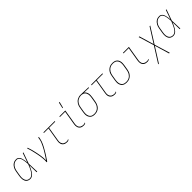

<svg xmlns="http://www.w3.org/2000/svg" viewBox="365 -2400 4270 4270"><g transform="rotate(-45 2500.0 -264.5)"><path d="M167 8Q141 8 116.5 0.5Q92 -7 74 -23Q56 -39 46 -62Q36 -85 32 -110Q28 -135 29.5 -161Q31 -187 35 -213L55 -333Q59 -357 66 -381Q73 -405 85 -427.5Q97 -450 114.5 -469.5Q132 -489 154 -503Q176 -517 200.5 -522.5Q225 -528 249 -528Q274 -528 295 -516Q316 -504 329.5 -485Q343 -466 350 -443.5Q357 -421 362 -397Q367 -373 370.5 -349Q374 -325 375 -300Q395 -355 414 -410Q433 -465 452 -520H472Q448 -455 425.5 -390Q403 -325 379 -260Q382 -195 383.5 -130Q385 -65 388 0H368Q367 -55 366 -110.5Q365 -166 363 -222Q354 -197 343 -173Q332 -149 320 -125.5Q308 -102 293.5 -79Q279 -56 260.5 -36.5Q242 -17 217 -4.5Q192 8 167 8ZM167 -10Q187 -10 207 -19Q227 -28 243 -42.5Q259 -57 271.5 -74.5Q284 -92 294.5 -110.5Q305 -129 314 -148Q323 -167 331.5 -186Q340 -205 347.5 -224.5Q355 -244 362 -263Q361 -282 360 -301Q359 -320 356.5 -339Q354 -358 351 -376.5Q348 -395 343.5 -413Q339 -431 332 -448Q325 -465 313.5 -479Q302 -493 285.5 -501.5Q269 -510 249 -510Q227 -510 204.5 -504.5Q182 -499 162.5 -486Q143 -473 127.5 -455Q112 -437 101 -416.5Q90 -396 84 -374Q78 -352 74 -330L54 -210Q51 -187 49 -163.5Q47 -140 50.5 -118Q54 -96 62.5 -75.5Q71 -55 86 -39.5Q101 -24 122.5 -17Q144 -10 167 -10Z M681 0Q687 -35 685.5 -69Q684 -103 680.5 -136Q677 -169 672 -202Q667 -235 660 -267.5Q653 -300 646 -332.5Q639 -365 631 -397Q623 -429 613.5 -460Q604 -491 593 -522L611 -528Q625 -490 636.5 -450.5Q648 -411 657.5 -370.5Q667 -330 675.5 -289.5Q684 -249 690.5 -207.5Q697 -166 701 -124Q705 -82 704 -39Q728 -73 750 -107.5Q772 -142 794 -176.5Q816 -211 836 -246.5Q856 -282 874 -318.5Q892 -355 907.5 -392.5Q923 -430 929 -468L938 -520H958L949 -468Q944 -437 932.5 -406Q921 -375 907.5 -345Q894 -315 878 -285.5Q862 -256 845 -227Q828 -198 811 -169Q794 -140 775.5 -112Q757 -84 738 -56Q719 -28 701 0Z M1327 8Q1304 8 1282 4Q1260 0 1241 -11Q1222 -22 1209 -39Q1196 -56 1189.5 -77Q1183 -98 1183 -120.5Q1183 -143 1187 -166L1243 -502H1099L1102 -520H1458L1455 -502H1262L1206 -164Q1202 -143 1202.5 -123Q1203 -103 1209 -84.5Q1215 -66 1226.5 -51Q1238 -36 1254.5 -26.5Q1271 -17 1290 -13.5Q1309 -10 1330 -10Q1343 -10 1356.5 -14Q1370 -18 1382 -26L1379 -8Q1367 0 1353.5 4Q1340 8 1327 8Z M1851 8Q1828 8 1806 4Q1784 0 1765.5 -11Q1747 -22 1734 -39Q1721 -56 1714.5 -77Q1708 -98 1707.5 -120.5Q1707 -143 1711 -166L1767 -502H1603V-520H1790L1731 -164Q1727 -143 1727.5 -123Q1728 -103 1733.5 -84.5Q1739 -66 1751 -51Q1763 -36 1779.5 -26.5Q1796 -17 1815 -13.5Q1834 -10 1854 -10Q1867 -10 1881 -14Q1895 -18 1906 -26L1903 -8Q1892 0 1878 4Q1864 8 1851 8ZM1781 -600 1813 -744H1835L1798 -600Z M2192 8Q2164 8 2138.5 1.5Q2113 -5 2093 -20.5Q2073 -36 2060 -58Q2047 -80 2041.5 -105.5Q2036 -131 2037.5 -158.5Q2039 -186 2043 -213L2063 -333Q2067 -358 2074.5 -382Q2082 -406 2095.5 -428.5Q2109 -451 2128 -470Q2147 -489 2170 -501.5Q2193 -514 2217.5 -521Q2242 -528 2266 -528H2281L2521 -520L2518 -502L2365 -507Q2387 -493 2402 -470Q2417 -447 2423 -420Q2429 -393 2428 -364.5Q2427 -336 2423 -307L2403 -187Q2399 -162 2390.5 -137Q2382 -112 2369 -89Q2356 -66 2336 -46.5Q2316 -27 2292 -14.5Q2268 -2 2242.5 3Q2217 8 2192 8ZM2192 -10Q2215 -10 2238.5 -15Q2262 -20 2283.5 -31.5Q2305 -43 2323 -61Q2341 -79 2353.5 -100Q2366 -121 2372.5 -144Q2379 -167 2383 -190L2403 -310Q2407 -333 2408 -356Q2409 -379 2406 -400.5Q2403 -422 2394 -442Q2385 -462 2370 -477Q2355 -492 2335 -500Q2315 -508 2292 -510H2266Q2244 -510 2221.5 -503.5Q2199 -497 2178 -485Q2157 -473 2140 -455.5Q2123 -438 2111 -417.5Q2099 -397 2092.5 -375Q2086 -353 2082 -330L2062 -210Q2059 -186 2057.5 -161.5Q2056 -137 2060.5 -114Q2065 -91 2075.5 -71Q2086 -51 2103.5 -36.5Q2121 -22 2144 -16Q2167 -10 2192 -10Z M2827 8Q2804 8 2782 4Q2760 0 2741 -11Q2722 -22 2709 -39Q2696 -56 2689.5 -77Q2683 -98 2683 -120.5Q2683 -143 2687 -166L2743 -502H2599L2602 -520H2958L2955 -502H2762L2706 -164Q2702 -143 2702.5 -123Q2703 -103 2709 -84.5Q2715 -66 2726.5 -51Q2738 -36 2754.5 -26.5Q2771 -17 2790 -13.5Q2809 -10 2830 -10Q2843 -10 2856.5 -14Q2870 -18 2882 -26L2879 -8Q2867 0 2853.5 4Q2840 8 2827 8Z M3195 8Q3168 8 3142 1.5Q3116 -5 3095.5 -20Q3075 -35 3061.5 -57Q3048 -79 3042 -105Q3036 -131 3037.5 -158.5Q3039 -186 3043 -213L3063 -333Q3067 -359 3075 -384Q3083 -409 3097.5 -432Q3112 -455 3132 -474Q3152 -493 3176 -505.5Q3200 -518 3226 -523Q3252 -528 3278 -528Q3305 -528 3331.5 -521.5Q3358 -515 3378.5 -500Q3399 -485 3412.5 -463Q3426 -441 3431.5 -415Q3437 -389 3436 -361.5Q3435 -334 3431 -307L3411 -187Q3406 -161 3398 -136Q3390 -111 3375.5 -88Q3361 -65 3341 -46Q3321 -27 3297 -14.5Q3273 -2 3247 3Q3221 8 3195 8ZM3196 -10Q3219 -10 3243 -14.5Q3267 -19 3289 -30.5Q3311 -42 3329.5 -60Q3348 -78 3360.5 -99Q3373 -120 3380 -143.5Q3387 -167 3391 -190L3411 -310Q3415 -334 3416 -358.5Q3417 -383 3412.5 -406.5Q3408 -430 3396.5 -450Q3385 -470 3367 -484Q3349 -498 3325.5 -504Q3302 -510 3277 -510Q3254 -510 3230.5 -505.5Q3207 -501 3185 -489.5Q3163 -478 3144.5 -460Q3126 -442 3113.5 -421Q3101 -400 3093.5 -376.5Q3086 -353 3082 -330L3062 -210Q3059 -186 3057.5 -161.5Q3056 -137 3061 -113.5Q3066 -90 3077.5 -70Q3089 -50 3106.5 -36Q3124 -22 3147.5 -16Q3171 -10 3196 -10Z M3851 8Q3828 8 3806 4Q3784 0 3765.5 -11Q3747 -22 3734 -39Q3721 -56 3714.5 -77Q3708 -98 3707.5 -120.5Q3707 -143 3711 -166L3767 -502H3603V-520H3790L3731 -164Q3727 -143 3727.5 -123Q3728 -103 3733.5 -84.5Q3739 -66 3751 -51Q3763 -36 3779.5 -26.5Q3796 -17 3815 -13.5Q3834 -10 3854 -10Q3867 -10 3881 -14Q3895 -18 3906 -26L3903 -8Q3892 0 3878 4Q3864 8 3851 8Z M4340 215H4318L4216 -130L3998 215H3976L4209 -154L4098 -520H4120L4222 -175L4440 -520H4462L4229 -151Z M4667 8Q4641 8 4616.5 0.5Q4592 -7 4574 -23Q4556 -39 4546 -62Q4536 -85 4532 -110Q4528 -135 4529.5 -161Q4531 -187 4535 -213L4555 -333Q4559 -357 4566 -381Q4573 -405 4585 -427.5Q4597 -450 4614.5 -469.5Q4632 -489 4654 -503Q4676 -517 4700.5 -522.5Q4725 -528 4749 -528Q4774 -528 4795 -516Q4816 -504 4829.5 -485Q4843 -466 4850 -443.5Q4857 -421 4862 -397Q4867 -373 4870.5 -349Q4874 -325 4875 -300Q4895 -355 4914 -410Q4933 -465 4952 -520H4972Q4948 -455 4925.5 -390Q4903 -325 4879 -260Q4882 -195 4883.5 -130Q4885 -65 4888 0H4868Q4867 -55 4866 -110.5Q4865 -166 4863 -222Q4854 -197 4843 -173Q4832 -149 4820 -125.5Q4808 -102 4793.5 -79Q4779 -56 4760.5 -36.5Q4742 -17 4717 -4.5Q4692 8 4667 8ZM4667 -10Q4687 -10 4707 -19Q4727 -28 4743 -42.5Q4759 -57 4771.5 -74.5Q4784 -92 4794.5 -110.5Q4805 -129 4814 -148Q4823 -167 4831.5 -186Q4840 -205 4847.5 -224.5Q4855 -244 4862 -263Q4861 -282 4860 -301Q4859 -320 4856.5 -339Q4854 -358 4851 -376.5Q4848 -395 4843.5 -413Q4839 -431 4832 -448Q4825 -465 4813.5 -479Q4802 -493 4785.5 -501.5Q4769 -510 4749 -510Q4727 -510 4704.5 -504.5Q4682 -499 4662.5 -486Q4643 -473 4627.5 -455Q4612 -437 4601 -416.5Q4590 -396 4584 -374Q4578 -352 4574 -330L4554 -210Q4551 -187 4549 -163.5Q4547 -140 4550.5 -118Q4554 -96 4562.5 -75.5Q4571 -55 4586 -39.5Q4601 -24 4622.5 -17Q4644 -10 4667 -10Z"/></g></svg>

Font: Iosevka Thin Oblique
Style: Regular
Weight: 100
Italic angle: -9°
Monospace: yes
Designer: Belleve Invis
Foundry: Belleve Invis
Version: Version 32.5.0; ttfautohint (v1.8.4)